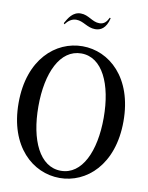

<svg xmlns="http://www.w3.org/2000/svg" viewBox="-98 -965 808 1051"><g transform="rotate(10 306.5 -440.0)"><path d="M307 16C455 16 598 -107 598 -350C598 -593 455 -716 307 -716C158 -716 15 -593 15 -350C15 -107 158 16 307 16ZM125 -350C125 -537 189 -676 307 -676C424 -676 488 -537 488 -350C488 -163 424 -24 307 -24C189 -24 125 -163 125 -350ZM183 -823 187 -817C203 -838 222 -853 248 -853C287 -853 313 -820 357 -820C387 -820 417 -835 431 -893L426 -896C414 -872 401 -856 374 -856C334 -856 310 -891 266 -891C221 -891 200 -853 183 -823Z"/></g></svg>

Font: RL Madena
Style: Regular
Weight: 400
Designer: I Kadek Wantara Putra
Foundry: Roughlines ID
Version: Version 1.000;Glyphs 3.1.2 (3151)